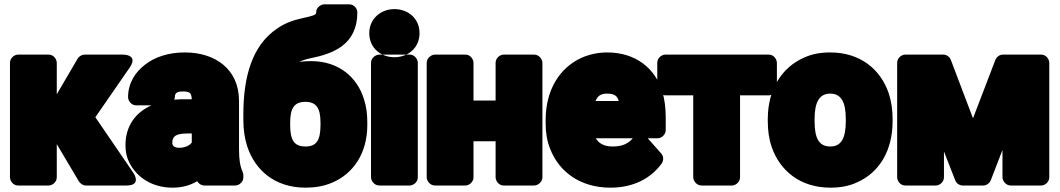

<svg xmlns="http://www.w3.org/2000/svg" viewBox="-20 -818 4893 886"><path d="M242 -153 344 19C350 28 362 38 376 38H564C637 38 595 -21 595 -21L420 -277L579 -507C620 -567 548 -566 548 -566H370C359 -566 345 -559 338 -547L242 -383V-528C242 -544 228 -566 205 -566H63C47 -566 26 -551 26 -528V0C26 16 40 38 63 38H205C221 38 242 23 242 0Z M784 -358C785 -362 787 -366 787 -370C787 -386 793 -396 825 -396C857 -396 863 -388 865 -360H840C821 -360 802 -360 784 -358ZM833 -576C757 -576 693 -555 646 -517C608 -487 571 -438 571 -370C571 -354 585 -332 608 -332H679C609 -301 559 -240 559 -148C559 -119 564 -93 576 -69C610 0 682 48 776 48C821 48 859 37 890 18C896 29 909 38 923 38H1066C1082 38 1103 23 1103 0V-8C1103 -13 1102 -19 1100 -24C1088 -50 1083 -82 1083 -128V-352C1083 -500 972 -576 833 -576ZM775 -159C775 -188 790 -202 845 -202H865V-160C855 -147 835 -136 807 -136C783 -136 775 -147 775 -159Z M1361 -532C1374 -539 1392 -545 1412 -549C1517 -570 1629 -611 1629 -761C1629 -777 1615 -798 1592 -798H1477C1461 -798 1439 -784 1439 -761C1439 -749 1429 -746 1371 -733C1332 -725 1293 -710 1260 -687C1144 -610 1103 -465 1103 -290V-263C1103 -220 1109 -179 1121 -142C1157 -33 1248 48 1390 48C1434 48 1474 41 1510 26C1610 -15 1675 -110 1675 -242V-252C1675 -291 1671 -326 1659 -362C1628 -461 1544 -536 1415 -536C1396 -536 1378 -535 1361 -532ZM1459 -252V-242C1459 -170 1440 -142 1390 -142C1338 -142 1319 -170 1319 -242V-252C1319 -320 1339 -348 1389 -348C1439 -348 1459 -320 1459 -252Z M1871 38C1887 38 1908 23 1908 0V-528C1908 -544 1894 -566 1871 -566H1730C1714 -566 1692 -551 1692 -528V0C1692 16 1707 38 1730 38ZM1800 -554C1738 -554 1684 -596 1684 -665C1684 -731 1737 -776 1800 -776C1863 -776 1916 -733 1916 -665C1916 -597 1863 -554 1800 -554Z M2445 38C2461 38 2483 23 2483 0V-528C2483 -544 2468 -566 2445 -566H2304C2288 -566 2267 -551 2267 -528V-354H2165V-528C2165 -544 2151 -566 2128 -566H1987C1971 -566 1949 -551 1949 -528V0C1949 16 1964 38 1987 38H2128C2144 38 2165 23 2165 0V-166H2267V0C2267 16 2281 38 2304 38Z M2729 -180H2900C2880 -156 2853 -142 2807 -142C2767 -142 2744 -156 2729 -180ZM2969 -180H3015C3031 -180 3052 -195 3052 -218V-278C3052 -320 3047 -360 3036 -396C3004 -501 2915 -576 2782 -576C2739 -576 2700 -567 2665 -552C2562 -506 2498 -402 2498 -265V-246C2498 -207 2504 -168 2518 -133C2558 -27 2656 48 2797 48C2906 48 2985 3 3033 -63C3043 -77 3043 -97 3031 -110ZM2835 -352H2728C2738 -375 2752 -386 2781 -386C2816 -386 2829 -375 2835 -352Z M3528 -378C3544 -378 3565 -392 3565 -415V-528C3565 -544 3551 -566 3528 -566H3050C3034 -566 3013 -551 3013 -528V-415C3013 -399 3027 -378 3050 -378H3179V0C3179 16 3194 38 3217 38H3358C3374 38 3395 23 3395 0V-378Z M3523 -269V-259C3523 -217 3528 -178 3541 -140C3578 -32 3671 48 3812 48C3856 48 3897 41 3934 24C4037 -21 4099 -122 4099 -259V-269C4099 -312 4093 -351 4081 -388C4044 -496 3952 -576 3811 -576C3767 -576 3727 -569 3690 -552C3588 -507 3523 -406 3523 -269ZM3883 -269V-259C3883 -179 3861 -142 3812 -142C3760 -142 3739 -178 3739 -259V-269C3739 -348 3762 -386 3811 -386C3861 -386 3883 -348 3883 -269Z M4470 -272 4368 -541C4363 -555 4349 -566 4333 -566H4157C4141 -566 4120 -551 4120 -528V0C4120 16 4134 38 4157 38H4299C4315 38 4336 23 4336 0V-119L4388 14C4393 28 4407 38 4423 38H4517C4532 38 4546 28 4552 14L4606 -126V0C4606 16 4621 38 4644 38H4785C4801 38 4822 23 4822 0V-528C4822 -544 4808 -566 4785 -566H4608C4593 -566 4579 -556 4573 -541Z"/></svg>

Font: Asimov Print
Style: E
Weight: 500
Designer: Google
Version: Version 2.000980; 2014